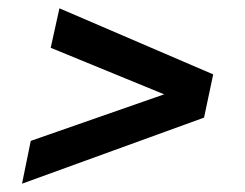

<svg xmlns="http://www.w3.org/2000/svg" viewBox="-20 -484 590 462"><path d="M33 -42 54 -145 375 -257 102 -369 123 -464 493 -305 471 -201Z"/></svg>

Font: Saira SemiBold
Style: Italic
Weight: 600
Italic angle: -12°
Designer: Hector Gatti with collaboration of the Omnibus-Type team
Foundry: Omnibus-Type
Version: Version 1.100; ttfautohint (v1.8.3)